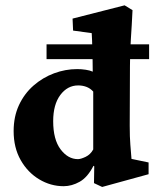

<svg xmlns="http://www.w3.org/2000/svg" viewBox="-20 -703 596 735"><path d="M371.1 12.7 339.8 -2 340.8 -66.4 337.9 -68.4Q315.4 -24.4 285.2 -7.3Q254.9 9.8 223.6 9.8Q173.8 9.8 129.9 -16.6Q85.9 -43 59.1 -90.3Q32.2 -137.7 32.2 -201.2Q32.2 -256.8 52.7 -300.8Q73.2 -344.7 108.4 -375.5Q143.6 -406.2 187 -422.4Q230.5 -438.5 275.4 -438.5Q292 -438.5 308.1 -436Q324.2 -433.6 335 -428.7Q335 -448.2 334.5 -469.7Q334 -491.2 333.5 -511.2Q333 -531.2 332.5 -548.3Q332 -565.4 331.1 -576.2L259.8 -585.9L257.8 -631.8L457 -682.6L487.3 -664.1Q484.4 -603.5 481 -554.2Q477.5 -504.9 477.5 -450.2L476.6 -222.7Q476.6 -176.8 479 -148.9Q481.4 -121.1 483.4 -94.7L548.8 -81.1V-36.1ZM278.3 -93.8Q289.1 -93.8 307.6 -102.5Q326.2 -111.3 336.9 -130.9V-352.5Q325.2 -365.2 310.5 -370.6Q295.9 -376 279.3 -376Q238.3 -376 210.9 -339.4Q183.6 -302.7 183.6 -239.3Q183.6 -168.9 211.9 -131.3Q240.2 -93.8 278.3 -93.8ZM158.2 -476.6V-533.2H550.8V-476.6Z"/></svg>

Font: Crimson Pro ExtraBold
Style: Regular
Weight: 800
Designer: Jacques Le Bailly
Foundry: Baron von Fonthausen
Version: Version 1.003